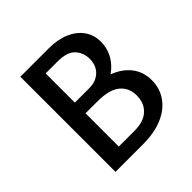

<svg xmlns="http://www.w3.org/2000/svg" viewBox="-175 -799 939 939"><g transform="rotate(-45 295.0 -329.0)"><path d="M287 -313 305 -373Q376 -373 429.5 -350.5Q483 -328 513 -287.5Q543 -247 543 -191Q543 -135 512.5 -91.5Q482 -48 425.5 -24Q369 0 290 0H100V-658H297Q358 -658 403.5 -638.5Q449 -619 474.5 -583.5Q500 -548 500 -500Q500 -462 484 -428Q468 -394 438.5 -368.5Q409 -343 370.5 -328Q332 -313 287 -313ZM167 -380H299Q345 -380 373.5 -407Q402 -434 402 -480Q402 -522 375 -552Q348 -582 280 -582H199V-76H307Q371 -76 404.5 -107Q438 -138 438 -191Q438 -244 400.5 -275Q363 -306 281 -306H167Z"/></g></svg>

Font: Ysabeau SC SemiBold
Style: Regular
Weight: 600
Designer: Christian Thalmann (Catharsis Fonts)
Version: Version 2.001;gftools[0.9.30]; featfreeze: smcp